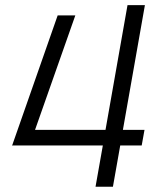

<svg xmlns="http://www.w3.org/2000/svg" viewBox="-20 -713 626 733"><path d="M25.4 -157.7 26.9 -159.2 200.2 -654.3H267.6L113.8 -217.3H382.8L466.8 -693.4H533.2L449.2 -217.3H531.7L521 -157.7H439L411.1 0H344.7L372.6 -157.7Z"/></svg>

Font: Cascadia Code Light
Style: Italic
Weight: 300
Italic angle: -10°
Monospace: yes
Designer: Aaron Bell
Foundry: Saja Typeworks
Version: Version 2404.023; ttfautohint (v1.8.4)